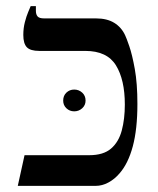

<svg xmlns="http://www.w3.org/2000/svg" viewBox="-20 -606 516 626"><path d="M38 0 60 -100H271Q317 -100 342 -121.5Q367 -143 377 -180.5Q387 -218 387 -265Q387 -346 358 -393Q329 -440 258 -440H108Q79 -440 67.5 -452Q56 -464 56 -492Q56 -514 61 -533.5Q66 -553 72 -567Q78 -581 80 -586H97V-571Q97 -559 102.5 -552.5Q108 -546 124 -546H293Q329 -546 352.5 -531.5Q376 -517 388 -491Q392 -483 401.5 -455.5Q411 -428 419.5 -381Q428 -334 428 -267Q428 -185 413 -129Q398 -73 370 -41Q354 -22 333.5 -11Q313 0 292 0ZM222 -243Q207 -243 196.5 -253Q186 -263 186 -278Q186 -294 196.5 -304Q207 -314 222 -314Q237 -314 248 -304Q259 -294 259 -278Q259 -263 248 -253Q237 -243 222 -243Z"/></svg>

Font: Frank Ruhl Libre
Style: Regular
Weight: 400
Designer: Yanek Iontef
Foundry: Fontef
Version: Version 6.004